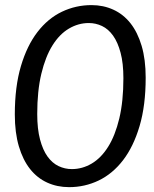

<svg xmlns="http://www.w3.org/2000/svg" viewBox="-20 -744 620 771"><path d="M347.5 -723.5Q395 -723.5 435 -705.2Q475 -687 503.8 -650.8Q532.5 -614.5 548.8 -559.8Q565 -505 565 -432Q565 -320.5 540.5 -237.8Q516 -155 474 -100.5Q432 -46 376.2 -19.2Q320.5 7.5 257.5 7.5Q209.5 7.5 169.5 -10.8Q129.5 -29 100.8 -65.2Q72 -101.5 55.8 -156.2Q39.5 -211 39.5 -284.5Q39.5 -396 64 -478.5Q88.5 -561 130.5 -615.5Q172.5 -670 228.5 -696.8Q284.5 -723.5 347.5 -723.5ZM268.5 -65Q310.5 -65 348.2 -87.2Q386 -109.5 414.2 -154.5Q442.5 -199.5 459 -268.2Q475.5 -337 475.5 -430Q475.5 -490 464.2 -532.2Q453 -574.5 434 -601Q415 -627.5 389.8 -639.5Q364.5 -651.5 336.5 -651.5Q294.5 -651.5 256.8 -629.2Q219 -607 190.8 -561.8Q162.5 -516.5 146 -447.8Q129.5 -379 129.5 -286Q129.5 -226 140.8 -183.8Q152 -141.5 171 -115.2Q190 -89 215.2 -77Q240.5 -65 268.5 -65Z"/></svg>

Font: Lato TR
Style: Italic
Weight: 400
Italic angle: -12°
Designer: Lukasz Dziedzic
Foundry: tyPoland Lukasz Dziedzic
Version: Version 1.104 2013